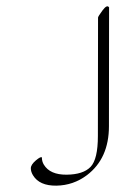

<svg xmlns="http://www.w3.org/2000/svg" viewBox="-20 -550 367 611"><path d="M292 -494.1Q292 -497.6 306.4 -517.1Q320.8 -536.6 327.1 -526.4Q327.6 -525.9 327.1 -525.4L326.7 -148.4Q326.7 -45.9 256.8 7.3Q213.4 40 159.4 40.8Q105.5 41.5 85 7.8Q78.1 -3.4 78.1 -14.6Q78.1 -25.9 94.2 -39.6Q110.4 -53.2 113.3 -48.8Q113.3 -36.1 119.6 -25.9Q139.2 6.3 191.9 5.9Q244.6 5.4 268.1 -18.8Q291.5 -43 291.5 -117.2Z"/></svg>

Font: ML-NILA06_NewLipi
Style: Regular
Weight: 400
Designer: CLT@C-DIT
Version: Version ML-NILA06_NewLipi 2.